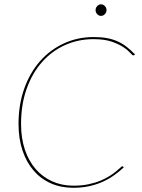

<svg xmlns="http://www.w3.org/2000/svg" viewBox="-20 -884 673 912"><path d="M68 0ZM329 -2Q368.5 -2 400.5 -8.8Q432.5 -15.5 457.5 -26Q482.5 -36.5 501 -48.2Q519.5 -60 532 -70.5Q544.5 -81 551.8 -87.8Q559 -94.5 561.5 -94.5Q562.5 -94.5 563.5 -93.5L568 -89Q545 -67.5 519.5 -49.8Q494 -32 464.8 -19.2Q435.5 -6.5 401.5 0.8Q367.5 8 328 8Q269.5 8 221.5 -13.2Q173.5 -34.5 139.5 -74Q105.5 -113.5 86.8 -169.5Q68 -225.5 68 -295Q68 -387 95.2 -463.2Q122.5 -539.5 170.5 -593.8Q218.5 -648 283.8 -678Q349 -708 425 -708Q460 -708 487.5 -703Q515 -698 538 -687.8Q561 -677.5 581 -662Q601 -646.5 621 -626L619 -623Q617 -621 613 -621Q609 -621 598.5 -633Q588 -645 566.8 -659.5Q545.5 -674 511 -686Q476.5 -698 424 -698Q351.5 -698 288.8 -669.8Q226 -641.5 179.5 -589Q133 -536.5 106.5 -462Q80 -387.5 80 -295Q80 -227.5 98.2 -173.2Q116.5 -119 149.5 -81Q182.5 -43 228.2 -22.5Q274 -2 329 -2ZM486 -835.5Q486 -825 478 -816.8Q470 -808.5 460 -808.5Q449.5 -808.5 441.8 -816.8Q434 -825 434 -835.5Q434 -847 441.8 -855.2Q449.5 -863.5 460 -863.5Q470 -863.5 478 -855.2Q486 -847 486 -835.5Z"/></svg>

Font: Lato Hairline
Style: Italic
Weight: 100
Italic angle: -7°
Designer: Lukasz Dziedzic
Foundry: tyPoland Lukasz Dziedzic
Version: Version 2.007; 2014-02-27